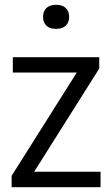

<svg xmlns="http://www.w3.org/2000/svg" viewBox="-20 -781 464 801"><path d="M28.5 0V-47.5L312 -497V-478.5H33.5V-542.5H394V-495L110.5 -45.5V-64.5H399.5V0ZM214 -660.5Q187.5 -660.5 173.5 -674Q159.5 -687.5 159.5 -710.5Q159.5 -734 173.5 -747.5Q187.5 -761 214 -761Q240.5 -761 254.5 -747.5Q268.5 -734 268.5 -710.5Q268.5 -687.5 254.5 -674Q240.5 -660.5 214 -660.5Z"/></svg>

Font: Encode Sans SemiCondensed
Style: Regular
Weight: 400
Width: 4
Designer: Multiple Designers
Foundry: Impallari Type
Version: Version 3.002